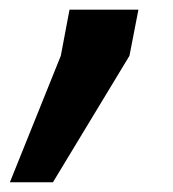

<svg xmlns="http://www.w3.org/2000/svg" viewBox="-36 -162 357 396"><path d="M231 -46.9 73.2 213.9H-15.6L89.4 -46.9L107.4 -142.1H249.5Z"/></svg>

Font: Aurulent Sans
Style: BoldItalic
Weight: 700
Italic angle: -11°
Version: Version 2007.05.04